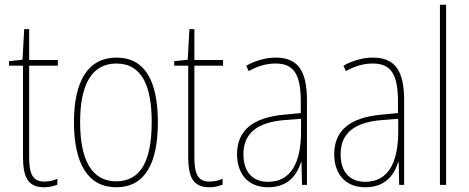

<svg xmlns="http://www.w3.org/2000/svg" viewBox="-20 -780 1978 810"><path d="M167 -14C116 -14 103 -49 103 -119V-503H224V-527H103V-657H82L75 -528L18 -522V-503H77V-120C77 -37 95 10 166 10C190 10 206 5 222 -1V-26C208 -19 188 -14 167 -14Z M646 -264C646 -428 598 -537 471 -537C353 -537 292 -440 292 -265C292 -88 352 10 471 10C589 10 646 -87 646 -264ZM318 -265C318 -423 367 -512 471 -512C581 -512 620 -413 620 -265C620 -102 574 -15 470 -15C366 -15 318 -107 318 -265Z M864 -14C813 -14 800 -49 800 -119V-503H921V-527H800V-657H779L772 -528L715 -522V-503H774V-120C774 -37 792 10 863 10C887 10 903 5 919 -1V-26C905 -19 885 -14 864 -14Z M1142 -537C1101 -537 1057 -524 1019 -503L1029 -480C1072 -504 1109 -512 1142 -512C1217 -512 1249 -471 1249 -351V-303L1176 -296C1052 -284 980 -234 980 -129C980 -53 1021 10 1111 10C1197 10 1233 -43 1250 -96H1252L1254 0H1275V-356C1275 -486 1234 -537 1142 -537ZM1176 -273 1250 -279V-220C1249 -98 1210 -13 1111 -13C1045 -13 1007 -55 1007 -129C1007 -219 1066 -263 1176 -273Z M1552 -537C1511 -537 1467 -524 1429 -503L1439 -480C1482 -504 1519 -512 1552 -512C1627 -512 1659 -471 1659 -351V-303L1586 -296C1462 -284 1390 -234 1390 -129C1390 -53 1431 10 1521 10C1607 10 1643 -43 1660 -96H1662L1664 0H1685V-356C1685 -486 1644 -537 1552 -537ZM1586 -273 1660 -279V-220C1659 -98 1620 -13 1521 -13C1455 -13 1417 -55 1417 -129C1417 -219 1476 -263 1586 -273Z M1862 0V-760H1836V0Z"/></svg>

Font: Noto Sans Condensed Thin
Style: Regular
Weight: 100
Width: 3
Designer: Monotype Design Team
Foundry: Monotype Imaging Inc.
Version: Version 2.013